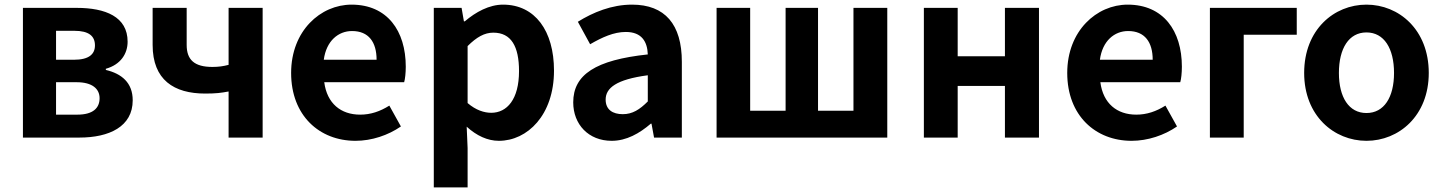

<svg xmlns="http://www.w3.org/2000/svg" viewBox="-20 -594 6233 829"><path d="M79 0H323C451 0 553 -47 553 -161C553 -237 505 -276 437 -292V-297C501 -315 531 -362 531 -414C531 -522 435 -560 311 -560H79ZM222 -336V-461H301C364 -461 390 -438 390 -398C390 -360 364 -336 299 -336ZM222 -99V-239H311C379 -239 410 -210 410 -170C410 -127 381 -99 314 -99Z M967 0H1114V-560H967V-314C944 -308 924 -305 897 -305C819 -305 786 -336 786 -400V-560H639V-400C639 -249 731 -190 866 -190C913 -190 935 -193 967 -199Z M1515 14C1585 14 1656 -10 1711 -48L1661 -138C1621 -113 1581 -99 1535 -99C1452 -99 1392 -147 1380 -239H1725C1729 -252 1732 -279 1732 -306C1732 -461 1652 -574 1498 -574C1364 -574 1237 -461 1237 -279C1237 -95 1359 14 1515 14ZM1378 -336C1389 -418 1441 -460 1500 -460C1572 -460 1606 -412 1606 -336Z M1853 215H1999V45L1995 -47C2038 -8 2085 14 2134 14C2257 14 2372 -97 2372 -289C2372 -461 2290 -574 2152 -574C2092 -574 2034 -542 1987 -502H1983L1973 -560H1853ZM2101 -107C2071 -107 2035 -118 1999 -149V-395C2038 -434 2072 -453 2110 -453C2187 -453 2221 -394 2221 -287C2221 -165 2169 -107 2101 -107Z M2621 14C2685 14 2741 -18 2790 -60H2793L2804 0H2924V-327C2924 -489 2851 -574 2709 -574C2621 -574 2541 -541 2475 -500L2528 -403C2580 -433 2630 -456 2682 -456C2751 -456 2775 -414 2777 -359C2552 -335 2455 -272 2455 -152C2455 -57 2521 14 2621 14ZM2669 -101C2626 -101 2595 -120 2595 -164C2595 -214 2641 -251 2777 -269V-156C2742 -121 2711 -101 2669 -101Z M3074 0H3811V-560H3665V-116H3512V-560H3372V-116H3219V-560H3074Z M3969 0H4115V-223H4319V0H4466V-560H4319V-351H4115V-560H3969Z M4866 14C4936 14 5007 -10 5062 -48L5012 -138C4972 -113 4932 -99 4886 -99C4803 -99 4743 -147 4731 -239H5076C5080 -252 5083 -279 5083 -306C5083 -461 5003 -574 4849 -574C4715 -574 4588 -461 4588 -279C4588 -95 4710 14 4866 14ZM4729 -336C4740 -418 4792 -460 4851 -460C4923 -460 4957 -412 4957 -336Z M5204 0H5350V-444H5579V-560H5204Z M5880 14C6020 14 6149 -94 6149 -279C6149 -466 6020 -574 5880 -574C5740 -574 5611 -466 5611 -279C5611 -94 5740 14 5880 14ZM5880 -106C5804 -106 5761 -174 5761 -279C5761 -385 5804 -454 5880 -454C5956 -454 5999 -385 5999 -279C5999 -174 5956 -106 5880 -106Z"/></svg>

Font: Source Han Sans SC Bold
Style: Regular
Weight: 700
Designer: Ryoko NISHIZUKA (kana & ideographs); Paul D. Hunt (Latin, Greek & Cyrillic); Wenlong ZHANG (bopomofo); Sandoll Communica
Foundry: Adobe Systems Incorporated
Version: Version 1.001;PS 1.001;hotconv 1.0.78;makeotf.lib2.5.61930